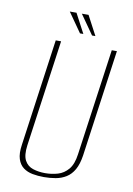

<svg xmlns="http://www.w3.org/2000/svg" viewBox="-84 -781 586 847"><g transform="rotate(10 209.0 -357.5)"><path d="M173 12Q146 12 122 7.5Q98 3 80.5 -10Q63 -23 55 -47.5Q47 -72 53 -112L120 -591H144L77 -113Q71 -68 83.5 -45Q96 -22 121 -14Q146 -6 175 -6Q205 -6 232 -14Q259 -22 278.5 -45Q298 -68 304 -113L371 -591H394L327 -112Q321 -72 307 -47.5Q293 -23 272 -10Q251 3 225.5 7.5Q200 12 173 12ZM289 -640H274L213 -727H243ZM235 -640H220L159 -727H189Z"/></g></svg>

Font: Alumni Sans Thin Thin
Style: Italic
Weight: 250
Italic angle: -8°
Version: Version 1.016